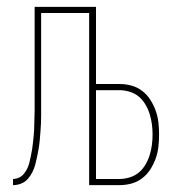

<svg xmlns="http://www.w3.org/2000/svg" viewBox="-20 -540 540 560"><path d="M240 0V-502H100V-252Q100 -240 100 -228Q100 -216 100 -204Q100 -192 99.5 -180Q99 -168 98 -156Q97 -144 96 -132Q95 -120 93 -108Q91 -96 88.5 -84Q86 -72 83 -60.5Q80 -49 74.5 -38Q69 -27 61 -18Q53 -9 41.5 -4.5Q30 0 18 0V-18Q27 -18 35.5 -22Q44 -26 50 -33.5Q56 -41 60 -49.5Q64 -58 66 -67Q68 -76 70 -85Q72 -94 73.5 -103.5Q75 -113 76 -122.5Q77 -132 78 -141Q79 -150 79.5 -159.5Q80 -169 80 -178.5Q80 -188 80.5 -197Q81 -206 81 -215.5Q81 -225 81 -234.5Q81 -244 81 -253V-520H260V-295H328Q346 -295 363 -290.5Q380 -286 394.5 -275Q409 -264 418.5 -249Q428 -234 434 -217.5Q440 -201 442 -183Q444 -165 444 -148Q444 -130 442 -112Q440 -94 434 -77.5Q428 -61 418.5 -46Q409 -31 394.5 -20Q380 -9 363 -4.5Q346 0 328 0ZM328 -18Q343 -18 358 -22.5Q373 -27 384.5 -36.5Q396 -46 404 -59.5Q412 -73 416.5 -87.5Q421 -102 423 -117Q425 -132 425 -148Q425 -163 423 -178Q421 -193 416.5 -207.5Q412 -222 404 -235.5Q396 -249 384.5 -258.5Q373 -268 358 -272.5Q343 -277 328 -277H260V-18Z"/></svg>

Font: Iosevka Thin
Style: Regular
Weight: 100
Monospace: yes
Designer: Belleve Invis
Foundry: Belleve Invis
Version: Version 32.5.0; ttfautohint (v1.8.4)